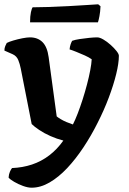

<svg xmlns="http://www.w3.org/2000/svg" viewBox="-28 -674 600 894"><path d="M119 200Q102 200 79.2 191.8Q56.5 183.5 37.8 172.5Q19 161.5 12 153Q13 137.5 18 126Q23 114.5 28 108.5Q77.5 106.5 121 92Q164.5 77.5 201.2 49.5Q238 21.5 267 -19.5Q236 -27.5 206.8 -40.5Q177.5 -53.5 154.8 -68.8Q132 -84 119.5 -96.5L68.5 -355.5Q64.5 -376 57 -394.5Q49.5 -413 31 -421.5L-7.5 -438.5Q-7.5 -450 -3.5 -459.5Q0.5 -469 3.5 -474Q14 -479.5 34.2 -485.5Q54.5 -491.5 76.2 -495.8Q98 -500 111.5 -500Q147.5 -500 169.8 -478Q192 -456 198.5 -408L236 -132Q242 -127 254.2 -119.5Q266.5 -112 282 -105.5Q297.5 -99 311.5 -94.5Q322 -115 333.8 -145.5Q345.5 -176 356.8 -211Q368 -246 377.2 -281.2Q386.5 -316.5 392.2 -347Q398 -377.5 399 -398Q386.5 -407 367 -415.8Q347.5 -424.5 328.2 -432.2Q309 -440 296 -444Q297 -456.5 300.8 -467.5Q304.5 -478.5 308 -484Q321.5 -489 343.5 -492.2Q365.5 -495.5 388 -497.8Q410.5 -500 424.5 -500Q436.5 -500 453.5 -490Q470.5 -480 487 -465.2Q503.5 -450.5 514.5 -436.5Q525.5 -422.5 525.5 -414.5Q525.5 -379.5 513 -328.8Q500.5 -278 478.5 -219.5Q456.5 -161 426.5 -102Q396.5 -42 360.5 12.2Q324.5 66.5 284.8 108.8Q245 151 203 175.5Q161 200 119 200ZM112 -570Q112 -599 116 -617.3Q120.1 -635.6 124.1 -640Q156.5 -640 201 -641.5Q245.5 -643 291.5 -645.5Q337.5 -648 374.5 -650.5Q411.5 -653 429.2 -654L440 -645Q439 -619.1 435 -598.6Q431 -578 428 -570Z"/></svg>

Font: Texturina Medium
Style: Regular
Weight: 500
Designer: Guillermo Torres Carreño
Foundry: Omnibus-Type
Version: Version 1.003